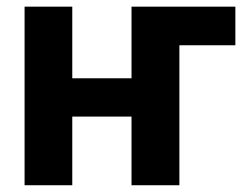

<svg xmlns="http://www.w3.org/2000/svg" viewBox="-20 -548 746 568"><path d="M193.8 -316.4H369.1V-528.3H676.3V-414.1H510.7V0H369.1V-203.1H193.8V0H52.7V-528.3H193.8Z"/></svg>

Font: SteelSelectRoboto
Style: Roboto-Bold
Weight: 700
Designer: Google
Version: Version 2.137; 2017